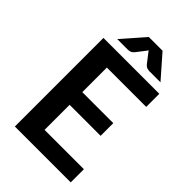

<svg xmlns="http://www.w3.org/2000/svg" viewBox="-267 -1010 1108 1108"><g transform="rotate(45 287.5 -456.0)"><path d="M80.5 0ZM536.5 -723V-616H215.5V-415.5H468.5V-312H215.5V-107.5H536.5V0H80.5V-723ZM494.5 -774.5H405Q397.5 -774.5 386.8 -777.2Q376 -780 364.5 -793.5L323.5 -846.5Q321 -849 319.2 -852Q317.5 -855 316 -857.5L308.5 -846.5L267.5 -793.5Q256 -780 245.2 -777.2Q234.5 -774.5 227 -774.5H141.5L262 -912H374Z"/></g></svg>

Font: Lato
Style: Bold
Weight: 700
Designer: Lukasz Dziedzic
Foundry: tyPoland Lukasz Dziedzic
Version: Version 2.007; 2014-02-27